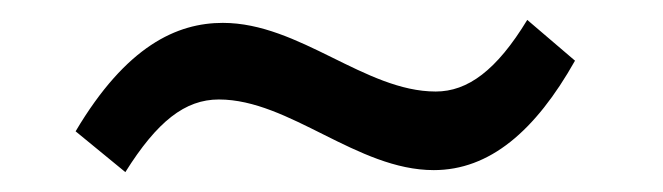

<svg xmlns="http://www.w3.org/2000/svg" viewBox="-20 -297 666 193"><path d="M56 -165 106 -124C138 -175 166 -197 200 -197C271 -197 339 -126 416 -126C472 -126 518 -165 558 -236L510 -277C479 -226 450 -205 418 -205C347 -205 281 -274 204 -274C158 -274 107 -251 56 -165Z"/></svg>

Font: KpRoman
Style: SemiboldItalic
Weight: 600
Italic angle: -11°
Version: Version 0.66